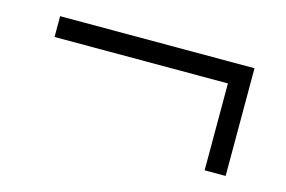

<svg xmlns="http://www.w3.org/2000/svg" viewBox="-48 -450 661 444"><g transform="rotate(15 282.0 -228.0)"><path d="M515.1 -356.9V-99.1H464.8V-307.1H49.8V-356.9Z"/></g></svg>

Font: Tinos
Style: Regular
Weight: 400
Designer: Steve Matteson
Foundry: Monotype Imaging Inc.
Version: Version 1.23